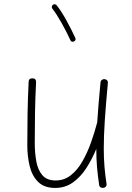

<svg xmlns="http://www.w3.org/2000/svg" viewBox="-20 -880 629 917"><path d="M495.1 -482.9Q485.4 -378.4 480.5 -304.2Q475.6 -230 475.6 -172.4Q475.6 -124.5 479 -84Q482.4 -43.5 488.8 -2.4Q490.2 5.4 486.1 10.5Q481.9 15.6 475.6 17.1Q468.8 18.6 461.7 15.4Q454.6 12.2 453.6 3.4Q447.3 -38.1 443.6 -79.6Q439.9 -121.1 439.9 -168.9Q419.9 -120.1 392.6 -77.6Q365.2 -35.2 328.4 -8.8Q291.5 17.6 244.1 17.6Q190.9 17.6 161.9 -11.5Q132.8 -40.5 121.6 -87.2Q110.4 -133.8 110.4 -186.5Q110.4 -261.7 111.6 -334.7Q112.8 -407.7 116.7 -488.8Q116.7 -505.9 134.8 -505.9Q152.3 -505.9 152.3 -488.3Q148.4 -410.6 147.2 -342.3Q146 -273.9 146 -197.3Q146 -150.9 153.3 -109.9Q160.6 -68.8 182.1 -43.5Q203.6 -18.1 245.6 -18.1Q287.1 -18.1 318.8 -43.5Q350.6 -68.8 374 -110.1Q397.5 -151.4 414.6 -199.2Q431.6 -247.1 443.4 -292.5Q443.8 -293.9 444.3 -294.9Q446.8 -335.4 450.7 -382.8Q454.6 -430.2 460 -486.3Q460.9 -494.6 467 -498.8Q473.1 -502.9 479.5 -502Q486.3 -501.5 491.2 -496.6Q496.1 -491.7 495.1 -482.9ZM232.4 -856.9Q236.3 -860.4 241.7 -859.6Q247.1 -858.9 250.5 -855Q273.4 -826.2 297.9 -781.5Q322.3 -736.8 339.4 -699.2Q344.7 -687.5 333 -682.1Q321.3 -676.8 315.9 -688.5Q299.3 -725.6 274.9 -769Q250.5 -812.5 230 -838.9Q226.6 -842.8 227.5 -848.1Q228.5 -853.5 232.4 -856.9Z"/></svg>

Font: Mikhak-DS2-FD ExtraLight
Style: Regular
Weight: 200
Designer: Amin Abedi
Version: Version 3.2